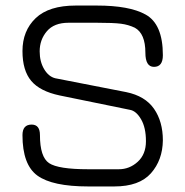

<svg xmlns="http://www.w3.org/2000/svg" viewBox="-20 -664 668 692"><path d="M329 -582H227Q175 -582 149 -551.5Q123 -521 123 -479Q123 -442 139 -415Q155 -388 179 -382L435 -332Q503 -318 535 -272Q567 -226 567 -158Q566 -87 524 -39.5Q482 8 392 8H298Q169 8 115 -31Q61 -70 61 -177Q61 -215 94 -215Q124 -215 124 -177Q124 -98 157 -76Q190 -54 298 -54H408Q447 -54 476.5 -81Q506 -108 506 -155Q506 -204 488.5 -234Q471 -264 449 -268L195 -320Q124 -335 92.5 -372.5Q61 -410 61 -480Q61 -553 108.5 -598.5Q156 -644 253 -644H329Q446 -644 504 -612Q567 -578 567 -465Q567 -423 535 -423Q504 -423 504 -474Q504 -543 466 -564Q443 -575 416 -578.5Q389 -582 329 -582Z"/></svg>

Font: Jura Medium
Style: Regular
Weight: 500
Designer: Daniel Johnson, Alexei Vanyashin
Foundry: Daniel Johnson
Version: Version 5.103